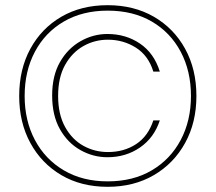

<svg xmlns="http://www.w3.org/2000/svg" viewBox="-20 -718 832 740"><path d="M395 2Q293 2 216.5 -43Q140 -88 97 -167Q54 -246 54 -348Q54 -451 97 -530Q140 -609 216.5 -653.5Q293 -698 395 -698Q496 -698 573 -653.5Q650 -609 693.5 -530Q737 -451 737 -348Q737 -246 693.5 -167Q650 -88 573 -43Q496 2 395 2ZM394 -112Q339 -112 290 -139.5Q241 -167 211 -220Q181 -273 181 -350Q181 -426 211 -478.5Q241 -531 290 -559Q339 -587 394 -587Q465 -587 519.5 -550Q574 -513 596 -442H571Q552 -504 503.5 -534.5Q455 -565 396 -565Q345 -565 301.5 -540.5Q258 -516 231 -468Q204 -420 204 -348Q204 -277 231 -228.5Q258 -180 301.5 -156Q345 -132 396 -132Q458 -132 504.5 -162.5Q551 -193 571 -254H596Q574 -187 519.5 -149.5Q465 -112 394 -112ZM395 -19Q493 -19 565 -61.5Q637 -104 676.5 -178.5Q716 -253 716 -348Q716 -444 676.5 -518.5Q637 -593 565 -635Q493 -677 395 -677Q298 -677 226 -635Q154 -593 114.5 -518.5Q75 -444 75 -348Q75 -253 114.5 -178.5Q154 -104 226 -61.5Q298 -19 395 -19Z"/></svg>

Font: DM Sans 17pt Thin
Style: Regular
Weight: 250
Version: Version 4.004;gftools[0.9.30]